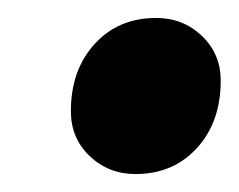

<svg xmlns="http://www.w3.org/2000/svg" viewBox="-20 -451 266 214"><path d="M131 -257Q101 -257 80 -277Q59 -297 59 -327Q59 -373 85.5 -402Q112 -431 154 -431Q184 -431 205 -411Q226 -391 226 -361Q226 -315 199.5 -286Q173 -257 131 -257Z"/></svg>

Font: Platypi SemiBold
Style: Italic
Weight: 600
Italic angle: -13°
Designer: David Sargent
Foundry: Bolt Cutter Type
Version: Version 1.200; ttfautohint (v1.8.4.7-5d5b)